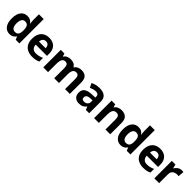

<svg xmlns="http://www.w3.org/2000/svg" viewBox="453 -2495 4239 4239"><g transform="rotate(45 2572.5 -375.0)"><path d="M251 10Q160 10 102.5 -61.5Q45 -133 45 -272Q45 -412 103 -484Q161 -556 255 -556Q314 -556 352 -533Q390 -510 412 -476H417Q414 -492 410 -522.5Q406 -553 406 -585V-760H555V0H441L412 -71H406Q384 -37 347 -13.5Q310 10 251 10ZM303 -109Q365 -109 390 -145.5Q415 -182 416 -255V-271Q416 -351 391.5 -393Q367 -435 301 -435Q252 -435 224 -392.5Q196 -350 196 -270Q196 -190 224 -149.5Q252 -109 303 -109Z M936 -556Q1012 -556 1066.5 -527Q1121 -498 1151 -443Q1181 -388 1181 -308V-236H829Q831 -173 866.5 -137Q902 -101 965 -101Q1018 -101 1061 -111.5Q1104 -122 1150 -144V-29Q1110 -9 1065.5 0.5Q1021 10 958 10Q876 10 813 -20.5Q750 -51 714 -113Q678 -175 678 -269Q678 -365 710.5 -428.5Q743 -492 801 -524Q859 -556 936 -556ZM937 -450Q894 -450 865.5 -422Q837 -394 832 -335H1041Q1040 -385 1015 -417.5Q990 -450 937 -450Z M1943 -556Q2036 -556 2083.5 -508.5Q2131 -461 2131 -356V0H1982V-319.4Q1982 -437 1899.8 -437Q1841 -437 1816 -395Q1791 -353 1791 -273.5V0H1642V-319.4Q1642 -437 1560 -437Q1498.3 -437 1474.6 -390.7Q1451 -344.4 1451 -257.4V0H1302V-546H1416L1436.2 -476H1444Q1469 -518 1512.5 -537Q1556 -556 1602.7 -556Q1663 -556 1705 -536.5Q1747 -517 1769 -476H1782Q1807 -518 1851.5 -537Q1896 -556 1943 -556Z M2508 -557Q2618 -557 2676.5 -509.5Q2735 -462 2735 -364V0H2631L2602 -74H2598Q2563 -30 2524 -10Q2485 10 2417 10Q2344 10 2296 -32.5Q2248 -75 2248 -163Q2248 -250 2309 -291.5Q2370 -333 2492 -337L2587 -340V-364Q2587 -407 2564.5 -427Q2542 -447 2502 -447Q2462 -447 2424 -435.5Q2386 -424 2348 -407L2299 -508Q2343 -531 2396.5 -544Q2450 -557 2508 -557ZM2529 -251Q2457 -249 2429 -225Q2401 -201 2401 -162Q2401 -128 2421 -113.5Q2441 -99 2473 -99Q2521 -99 2554 -127.5Q2587 -156 2587 -208V-253Z M3198 -556Q3286 -556 3339 -508.5Q3392 -461 3392 -356V0H3243V-319Q3243 -378 3222 -407.5Q3201 -437 3155 -437Q3087 -437 3062 -390.5Q3037 -344 3037 -257V0H2888V-546H3002L3022 -476H3030Q3056 -518 3101.5 -537Q3147 -556 3198 -556Z M3718 10Q3627 10 3569.5 -61.5Q3512 -133 3512 -272Q3512 -412 3570 -484Q3628 -556 3722 -556Q3781 -556 3819 -533Q3857 -510 3879 -476H3884Q3881 -492 3877 -522.5Q3873 -553 3873 -585V-760H4022V0H3908L3879 -71H3873Q3851 -37 3814 -13.5Q3777 10 3718 10ZM3770 -109Q3832 -109 3857 -145.5Q3882 -182 3883 -255V-271Q3883 -351 3858.5 -393Q3834 -435 3768 -435Q3719 -435 3691 -392.5Q3663 -350 3663 -270Q3663 -190 3691 -149.5Q3719 -109 3770 -109Z M4403 -556Q4479 -556 4533.5 -527Q4588 -498 4618 -443Q4648 -388 4648 -308V-236H4296Q4298 -173 4333.5 -137Q4369 -101 4432 -101Q4485 -101 4528 -111.5Q4571 -122 4617 -144V-29Q4577 -9 4532.5 0.5Q4488 10 4425 10Q4343 10 4280 -20.5Q4217 -51 4181 -113Q4145 -175 4145 -269Q4145 -365 4177.5 -428.5Q4210 -492 4268 -524Q4326 -556 4403 -556ZM4404 -450Q4361 -450 4332.5 -422Q4304 -394 4299 -335H4508Q4507 -385 4482 -417.5Q4457 -450 4404 -450Z M5074 -556Q5085 -556 5100 -555Q5115 -554 5124 -552L5113 -412Q5106 -414 5092.5 -415.5Q5079 -417 5069 -417Q5031 -417 4996 -403.5Q4961 -390 4939.5 -360Q4918 -330 4918 -278V0H4769V-546H4882L4904 -454H4911Q4935 -496 4977 -526Q5019 -556 5074 -556Z"/></g></svg>

Font: Noto Sans Bamum
Style: Regular
Weight: 400
Designer: Monotype Design Team
Foundry: Monotype Imaging Inc.
Version: Version 2.001